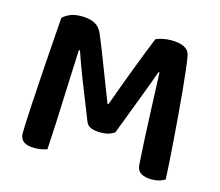

<svg xmlns="http://www.w3.org/2000/svg" viewBox="-91 -726 971 849"><g transform="rotate(15 394.5 -301.5)"><path d="M460 -153Q450 -145 434 -140Q418 -135 397 -135Q371 -135 353.5 -141.5Q336 -148 329 -165Q288 -267 260 -339Q232 -411 215 -462H210Q207 -395 204.5 -339Q202 -283 200 -229.5Q198 -176 195.5 -121Q193 -66 189 -2Q179 1 164 4Q149 7 132 7Q65 7 65 -43Q65 -59 66.5 -92.5Q68 -126 70.5 -170.5Q73 -215 76.5 -268Q80 -321 83.5 -375Q87 -429 91 -481.5Q95 -534 98 -579Q106 -589 127.5 -599.5Q149 -610 183 -610Q221 -610 244.5 -597.5Q268 -585 280 -556Q293 -525 307.5 -488Q322 -451 337 -412Q352 -373 366.5 -335.5Q381 -298 394 -265H398Q432 -359 465.5 -447Q499 -535 524 -596Q536 -602 555 -606Q574 -610 594 -610Q631 -610 653 -599Q675 -588 680 -566Q684 -547 689 -505.5Q694 -464 699 -411Q704 -358 709 -298Q714 -238 718 -182.5Q722 -127 725 -81Q728 -35 729 -9Q716 -1 701.5 3Q687 7 666 7Q640 7 620.5 -3.5Q601 -14 599 -43Q595 -106 592 -166.5Q589 -227 587 -281Q585 -335 583 -380.5Q581 -426 580 -459H575Q559 -412 531 -339.5Q503 -267 460 -153Z"/></g></svg>

Font: Baloo Da 2 SemiBold
Style: Regular
Weight: 600
Designer: Noopur Datye, Sulekha Rajkumar and Ek Type
Foundry: Ek Type
Version: Version 1.640;hotconv 1.0.111;makeotfexe 2.5.65597; ttfautoh